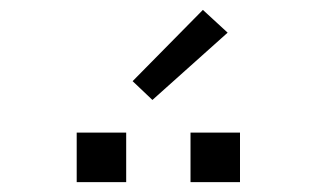

<svg xmlns="http://www.w3.org/2000/svg" viewBox="-20 -988 640 388"><path d="M465 -620H365V-720H465ZM135 -620V-720H235V-620ZM288 -786 248 -824 390 -968 440 -922Z"/></svg>

Font: Iosevka SS04 Light Extended
Style: Regular
Weight: 300
Width: 7
Monospace: yes
Designer: Belleve Invis
Foundry: Belleve Invis
Version: Version 19.0.0; ttfautohint (v1.8.4)